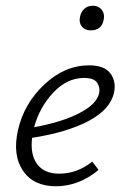

<svg xmlns="http://www.w3.org/2000/svg" viewBox="-20 -646 432 670"><path d="M297 -540Q277 -540 266 -553Q255 -566 259 -586Q262 -604 274 -615Q286 -626 304 -626Q324 -626 335 -612Q346 -598 342 -578Q335 -540 297 -540ZM291 -418Q344 -418 365 -390Q386 -362 378 -323Q365 -264 289.5 -224Q214 -184 92 -165Q85 -107 109.5 -73.5Q134 -40 187 -40Q249 -40 302 -82L324 -53Q255 4 175 4Q97 4 60 -50.5Q23 -105 43 -193Q64 -285 135 -351.5Q206 -418 291 -418ZM326 -321Q330 -339 319.5 -356.5Q309 -374 273 -374Q214 -374 166 -323Q118 -272 99 -202Q197 -220 257.5 -251.5Q318 -283 326 -321Z"/></svg>

Font: EauTestText Semilight
Style: Italic
Weight: 300
Italic angle: -12°
Designer: Christian Thalmann (Catharsis Fonts)
Version: Version 0.001;PS 000.001;hotconv 1.0.88;makeotf.lib2.5.64775